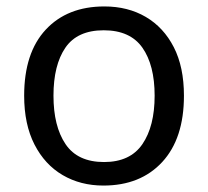

<svg xmlns="http://www.w3.org/2000/svg" viewBox="-20 -566 645 596"><path d="M551 -269Q551 -136 483.5 -63Q416 10 301 10Q230 10 174.5 -22.5Q119 -55 87 -117.5Q55 -180 55 -269Q55 -402 122 -474Q189 -546 304 -546Q377 -546 432.5 -513.5Q488 -481 519.5 -419.5Q551 -358 551 -269ZM146 -269Q146 -174 183.5 -118.5Q221 -63 303 -63Q384 -63 422 -118.5Q460 -174 460 -269Q460 -364 422 -418Q384 -472 302 -472Q220 -472 183 -418Q146 -364 146 -269Z"/></svg>

Font: Noto Naskh Arabic
Style: Regular
Weight: 400
Designer: Monotype Design Team, David Williams, Mohamad Dakak and Nizar Qandah
Foundry: Monotype Imaging Inc.
Version: Version 2.013